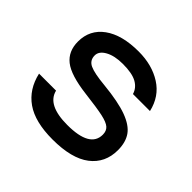

<svg xmlns="http://www.w3.org/2000/svg" viewBox="-131 -639 798 798"><g transform="rotate(45 268.5 -240.0)"><path d="M268 16Q165 16 108.5 -23.5Q52 -63 35 -138H135Q151 -70 269 -70Q402 -70 402 -146Q402 -168 388.5 -180Q375 -192 340.5 -199.5Q306 -207 231 -216Q133 -228 94 -259Q55 -290 55 -347Q55 -416 110 -456Q165 -496 263 -496Q342 -496 398.5 -460Q455 -424 471 -354H371Q363 -382 335.5 -397.5Q308 -413 253 -413Q205 -413 175 -396.5Q145 -380 145 -355Q145 -326 171 -314Q197 -302 261 -296Q351 -287 401 -268.5Q451 -250 471.5 -220.5Q492 -191 492 -145Q492 -70 436 -27Q380 16 268 16Z"/></g></svg>

Font: Violet Sans
Style: Regular
Weight: 400
Designer: Calvin Waterman
Foundry: Violet Office
Version: Version 1.013